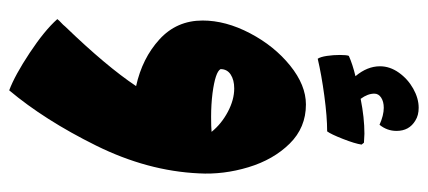

<svg xmlns="http://www.w3.org/2000/svg" viewBox="-270 -390 908 407"><g transform="rotate(90 183.5 -186.0)"><path d="M347 -154Q342 -45 288 64Q234 173 171 248Q139 236 91.5 204.5Q44 173 20 146Q23 142 27.5 138Q32 134 36 129Q120 42 162 -21Q103 -34 63 -70.5Q23 -107 23 -162Q23 -211 50 -262.5Q77 -314 118.5 -347.5Q160 -381 201 -381Q250 -381 284 -346.5Q318 -312 334 -259Q350 -206 347 -154ZM227 -180Q249 -180 259 -181Q242 -202 216.5 -215.5Q191 -229 167 -229Q149 -229 137.5 -221.5Q126 -214 126 -200Q132 -189 177 -183Q201 -180 227 -180ZM286 -499Q284 -485 274 -459.5Q264 -434 258 -426Q227 -426 182.5 -420Q138 -414 104 -406Q100 -412 98 -425.5Q96 -439 96 -453Q96 -468 98 -472Q116 -480 141 -486Q120 -511 120 -538Q120 -559 133.5 -578Q147 -597 167.5 -608.5Q188 -620 208 -620Q224 -620 235 -613Q257 -600 257 -573Q257 -553 244 -537Q224 -546 208 -546Q195 -546 186.5 -540.5Q178 -535 178 -526Q178 -512 189 -497Q229 -505 263 -505L282 -504Z"/></g></svg>

Font: Lalezar
Style: Regular
Weight: 400
Designer: Borna Izadpanah
Foundry: Borna Izadpanah
Version: Version 1.003